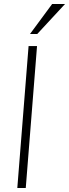

<svg xmlns="http://www.w3.org/2000/svg" viewBox="-20 -934 343 954"><path d="M108 0H66L122 -705H164ZM303 -914 165 -765H129L239 -914Z"/></svg>

Font: Iunito ExtraLight
Style: Italic
Weight: 200
Italic angle: -4.541°
Designer: Vernon Adams
Foundry: Vernon Adams
Version: Version 2.001;November 30, 2019;FontCreator 12.0.0.2547 64-b